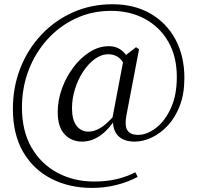

<svg xmlns="http://www.w3.org/2000/svg" viewBox="-20 -739 952 927"><path d="M376.5 -55.3Q325.6 -55.3 292.2 -90.3Q258.7 -125.2 258.7 -198.4Q258.7 -255.1 279 -311.1Q299.2 -367.2 333.9 -413.4Q368.5 -459.6 412.9 -487.8Q457.2 -516 506 -516Q537 -516 560.4 -500.8Q583.8 -485.6 603.3 -451.7L583.9 -419.7Q569.2 -450.8 549.5 -463.9Q529.7 -477 503.4 -477Q468.7 -477 437.2 -453.8Q405.8 -430.6 380.9 -392.6Q356 -354.6 341.8 -308.4Q327.6 -262.2 327.6 -216.2Q327.6 -160.4 349.5 -131.9Q371.4 -103.4 407.2 -103.4Q433.5 -103.4 463.8 -120.6Q494.1 -137.7 538.9 -189.8L548.3 -177.6H546.3Q508.8 -117.1 466.4 -86.2Q423.9 -55.3 376.5 -55.3ZM630.4 -55.3Q578.4 -55.3 551.3 -82.2Q524.2 -109.2 525.4 -159.1L522.6 -168.4L579.3 -466.5L636.7 -511L651.3 -501.2L591.1 -186Q580.7 -134.4 594.3 -111.1Q608 -87.8 646.7 -87.8Q688.5 -87.8 731.7 -120.2Q774.9 -152.6 804.3 -215.2Q833.7 -277.7 833.7 -367.7Q833.7 -466.1 792.7 -537.3Q751.8 -608.6 680 -647.6Q608.3 -686.6 516 -686.6Q423.9 -686.6 345.5 -649.9Q267 -613.2 208.5 -548.5Q150.1 -483.8 118.1 -399.8Q86 -315.7 86 -220.1Q86 -105.9 132.6 -26Q179.3 53.9 258.3 95.7Q337.3 137.4 433.6 137.4Q493.7 137.4 541.7 126.2Q589.8 115.1 633.3 92.8L644.7 115.1Q596.1 140.7 540.4 154.5Q484.8 168.3 424.2 168.3Q315.1 168.3 228.5 124.3Q141.8 80.3 92 -5Q42.2 -90.2 42.2 -213.3Q42.2 -317.8 77.9 -409.2Q113.6 -500.7 178.5 -570.1Q243.4 -639.5 331.2 -679Q419.1 -718.5 523.2 -718.5Q627.7 -718.5 705.8 -673.7Q783.9 -628.9 827 -548.9Q870.2 -469 870.2 -362.1Q870.2 -286.3 848.3 -229Q826.5 -171.8 790.6 -133.3Q754.7 -94.7 712.6 -75Q670.4 -55.3 630.4 -55.3Z"/></svg>

Font: Noto Serif HK ExtraLight
Style: Regular
Weight: 200
Designer: Ryoko NISHIZUKA 西塚涼子 (kana & ideographs); Frank Grießhammer (Latin, Greek & Cyrillic); Wenlong ZHANG 张文龙 (bopomofo); San
Foundry: Adobe
Version: Version 2.002-H1;hotconv 1.1.0;makeotfexe 2.6.0